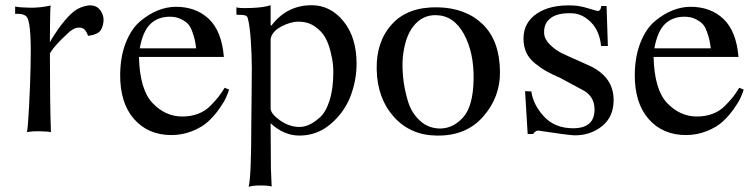

<svg xmlns="http://www.w3.org/2000/svg" viewBox="-20 -505 2887 735"><path d="M370 -398Q367 -390 361.5 -384.5Q356 -379 349 -376Q342 -373 337 -371.5Q332 -370 325 -369Q318 -368 317 -368Q312 -383 303.5 -392Q295 -401 277 -399Q259 -397 237 -375Q213 -353 196.5 -334.5Q180 -316 176 -308L171 -301Q171 -109 175 1Q164 -2 132.5 -2.5Q101 -3 83 1Q87 -14 91.5 -102.5Q96 -191 97 -248Q101 -399 86 -434Q79 -454 38 -452V-480Q57 -476 96 -475.5Q135 -475 174 -484Q172 -473 171.5 -409Q171 -345 171 -343Q172 -347 188.5 -372.5Q205 -398 218 -414Q243 -446 264.5 -462.5Q286 -479 317 -484Q351 -488 367.5 -460.5Q384 -433 370 -398Z M857 -162Q853 -149 845 -131Q837 -113 818 -86.5Q799 -60 776 -39Q753 -18 715.5 -3Q678 12 636 12Q547 12 493 -49.5Q439 -111 440 -221Q441 -290 462 -342.5Q483 -395 516 -423Q549 -451 584 -465Q619 -479 653 -479Q731 -479 780 -432Q829 -385 837 -287H512Q515 -162 564 -110.5Q613 -59 678 -59Q711 -59 738.5 -69.5Q766 -80 786 -100.5Q806 -121 816.5 -134.5Q827 -148 840 -169ZM731 -320Q728 -342 725.5 -353Q723 -364 716 -384Q709 -404 699 -414Q689 -424 671.5 -432.5Q654 -441 630 -441Q585 -441 556 -413.5Q527 -386 515 -320Z M1345 -261Q1345 -197 1321.5 -136Q1298 -75 1246 -30.5Q1194 14 1126 14Q1067 14 1016 -33L1017 132V139Q1017 143 1020 209Q1008 205 978 205Q948 205 932 210Q942 168 942 -28Q942 -44 943 -120.5Q944 -197 944 -245Q944 -293 940 -351.5Q936 -410 928 -437Q926 -443 920 -445.5Q914 -448 902 -448Q890 -448 885 -449V-477Q893 -473 940.5 -474.5Q988 -476 1016 -485V-409L1019 -407Q1078 -485 1173 -485Q1245 -485 1295 -423.5Q1345 -362 1345 -261ZM1256 -229Q1256 -242 1254.5 -259Q1253 -276 1245.5 -307Q1238 -338 1225 -361.5Q1212 -385 1185.5 -403.5Q1159 -422 1123 -422Q1091 -422 1056 -403Q1021 -384 1016 -356V-90Q1016 -70 1051.5 -44.5Q1087 -19 1127 -19Q1144 -19 1162.5 -27Q1181 -35 1204 -55Q1227 -75 1241.5 -120Q1256 -165 1256 -229Z M1894 -230Q1895 -133 1829.5 -58.5Q1764 16 1652 14Q1551 13 1487.5 -58Q1424 -129 1422 -240Q1420 -346 1480.5 -412.5Q1541 -479 1655 -477Q1763 -475 1828 -412Q1893 -349 1894 -230ZM1793 -200Q1795 -303 1756 -374.5Q1717 -446 1649 -447Q1598 -448 1564 -406.5Q1530 -365 1522 -285Q1519 -249 1523.5 -206Q1528 -163 1541.5 -118Q1555 -73 1587.5 -43Q1620 -13 1666 -13Q1716 -14 1753.5 -56.5Q1791 -99 1793 -200Z M2329 -122Q2329 -57 2284 -21.5Q2239 14 2178 13Q2153 12 2041 -5Q2030 -6 2021 8H2000L1990 -156L2014 -155Q2021 -104 2062.5 -59Q2104 -14 2174 -14Q2256 -14 2256 -86Q2256 -140 2204 -164L2126 -206Q2092 -221 2071.5 -232.5Q2051 -244 2028 -262.5Q2005 -281 1994.5 -304.5Q1984 -328 1984 -357Q1984 -419 2036 -453.5Q2088 -488 2174 -484Q2200 -483 2232 -473Q2264 -463 2270 -463Q2274 -463 2277 -467.5Q2280 -472 2281 -477Q2282 -482 2281 -482H2302L2307 -329H2281Q2275 -387 2242.5 -419.5Q2210 -452 2173 -454Q2117 -457 2089 -436.5Q2061 -416 2063 -378Q2064 -355 2085.5 -334Q2107 -313 2129.5 -302Q2152 -291 2191 -274Q2230 -257 2242 -251Q2329 -208 2329 -122Z M2827 -162Q2823 -149 2815 -131Q2807 -113 2788 -86.5Q2769 -60 2746 -39Q2723 -18 2685.5 -3Q2648 12 2606 12Q2517 12 2463 -49.5Q2409 -111 2410 -221Q2411 -290 2432 -342.5Q2453 -395 2486 -423Q2519 -451 2554 -465Q2589 -479 2623 -479Q2701 -479 2750 -432Q2799 -385 2807 -287H2482Q2485 -162 2534 -110.5Q2583 -59 2648 -59Q2681 -59 2708.5 -69.5Q2736 -80 2756 -100.5Q2776 -121 2786.5 -134.5Q2797 -148 2810 -169ZM2701 -320Q2698 -342 2695.5 -353Q2693 -364 2686 -384Q2679 -404 2669 -414Q2659 -424 2641.5 -432.5Q2624 -441 2600 -441Q2555 -441 2526 -413.5Q2497 -386 2485 -320Z"/></svg>

Font: GFS Artemisia
Style: Regular
Weight: 400
Designer: Takis Katsoulidis and George D. Matthiopoulos
Foundry: Takis Katsoulidis and George D. Matthiopoulos
Version: Version 1.0